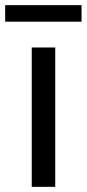

<svg xmlns="http://www.w3.org/2000/svg" viewBox="-36 -724 336 744"><path d="M178 -540V0H87V-540ZM280 -704V-640H-16V-704Z"/></svg>

Font: Pathway Extreme 72pt Medium
Style: Regular
Weight: 500
Designer: Eduardo Rodriguez Tunni
Foundry: Eduardo Rodriguez Tunni
Version: Version 1.001;gftools[0.9.26]